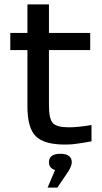

<svg xmlns="http://www.w3.org/2000/svg" viewBox="-20 -650 464 875"><path d="M293.9 -69.8Q334 -69.8 397 -80.1V-5.9Q388.7 -4.4 372.8 -1.7Q356.9 1 350.6 2Q344.2 2.9 332.5 4.6Q320.8 6.3 313.2 7.1Q305.7 7.8 295.9 8.3Q286.1 8.8 275.9 8.8Q181.2 8.8 143.1 -29.1Q105 -66.9 105 -165V-421.9H26.9V-500H105V-629.9H203.1V-500H391.1V-421.9H203.1V-168.9Q203.1 -108.4 220.9 -89.1Q238.8 -69.8 293.9 -69.8ZM196.8 205.1 231 125Q203.1 116.2 203.1 89.8V88.9Q203.1 50.8 255.9 50.8Q280.8 50.8 293.9 60.8Q307.1 70.8 307.1 88.9V89.8Q307.1 104 293 128.9L241.2 205.1Z"/></svg>

Font: LT Wave
Style: Regular
Weight: 400
Designer: Daniel Lyons
Version: Version 2.5 (Glyphs App)